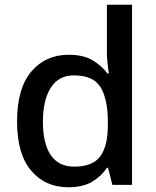

<svg xmlns="http://www.w3.org/2000/svg" viewBox="-20 -780 660 810"><path d="M268 10Q171 10 111.5 -60Q52 -130 52 -268Q52 -407 112 -478Q172 -549 270 -549Q331 -549 370 -526Q409 -503 433 -470H439Q437 -483 434 -510Q431 -537 431 -558V-760H537V0H454L436 -72H431Q408 -37 369 -13.5Q330 10 268 10ZM293 -77Q371 -77 403 -120.5Q435 -164 435 -251V-267Q435 -361 404.5 -411.5Q374 -462 292 -462Q227 -462 194 -409.5Q161 -357 161 -266Q161 -175 194 -126Q227 -77 293 -77Z"/></svg>

Font: Noto Sans Telugu Medium
Style: Regular
Weight: 500
Designer: Jelle Bosma - Monotype Design Team
Foundry: Monotype Imaging Inc.
Version: Version 2.005; ttfautohint (v1.8.4.7-5d5b)